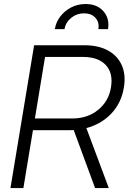

<svg xmlns="http://www.w3.org/2000/svg" viewBox="-20 -958 655 978"><path d="M33.2 0 153.8 -727.5H410.2Q481 -727.5 529.8 -700.9Q578.6 -674.3 600.3 -625.7Q622.1 -577.1 610.8 -511.2Q597.7 -432.6 546.4 -378.9Q495.1 -325.2 419.9 -305.7L534.2 0H464.4L355.5 -295.4Q346.2 -294.9 336.4 -294.9H147.9L99.1 0ZM157.7 -354.5H348.1Q425.8 -354.5 479.7 -398.2Q533.7 -441.9 545.4 -513.7Q557.1 -585.9 518.6 -627Q480 -668 401.9 -668H209.5ZM416 -937.5Q475.1 -937.5 507.1 -900.4Q539.1 -863.3 530.3 -809.6H481Q486.8 -844.2 466.1 -867.2Q445.3 -890.1 408.2 -890.1Q371.1 -890.1 342.8 -867.2Q314.5 -844.2 308.6 -809.6H259.3Q265.1 -845.7 287.4 -874.5Q309.6 -903.3 343 -920.4Q376.5 -937.5 416 -937.5Z"/></svg>

Font: Inter Display Light
Style: Italic
Weight: 300
Italic angle: -9.39999°
Designer: Rasmus Andersson
Foundry: rsms
Version: Version 4.000;git-a52131595